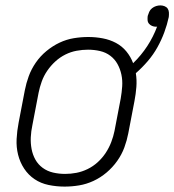

<svg xmlns="http://www.w3.org/2000/svg" viewBox="-20 -679 646 711"><path d="M219 12Q189 12 160 6Q131 0 108 -15.5Q85 -31 69.5 -54.5Q54 -78 47 -106Q40 -134 41.5 -164Q43 -194 49 -225L72 -345Q77 -371 86.5 -397Q96 -423 112.5 -447Q129 -471 152 -490Q175 -509 200.5 -521Q226 -533 253 -537.5Q280 -542 307 -542Q334 -542 360.5 -537Q387 -532 409.5 -520Q432 -508 448 -488.5Q464 -469 473 -445Q503 -474 525.5 -508.5Q548 -543 562 -581Q561 -580 560 -580Q559 -580 558 -580Q550 -580 543 -583Q536 -586 531.5 -591.5Q527 -597 526.5 -604.5Q526 -612 527 -620Q529 -627 532.5 -635Q536 -643 543 -648.5Q550 -654 558 -656.5Q566 -659 574 -659Q582 -659 589.5 -656Q597 -653 601 -647Q605 -641 605.5 -633Q606 -625 605 -616Q599 -588 588.5 -559.5Q578 -531 563 -504Q548 -477 527.5 -453Q507 -429 483 -408Q487 -383 485 -357Q483 -331 478 -305L455 -185Q450 -159 440.5 -133Q431 -107 414 -83Q397 -59 374.5 -40Q352 -21 326 -9Q300 3 273 7.5Q246 12 219 12ZM221 -35Q242 -35 263 -39Q284 -43 304.5 -53Q325 -63 342 -78.5Q359 -94 371.5 -113Q384 -132 392 -153Q400 -174 404 -194L427 -314Q431 -337 432.5 -359.5Q434 -382 429.5 -403Q425 -424 415 -442Q405 -460 388.5 -472.5Q372 -485 350.5 -490Q329 -495 306 -495Q285 -495 263.5 -491Q242 -487 222 -477Q202 -467 185 -451.5Q168 -436 155 -417Q142 -398 134.5 -377Q127 -356 123 -336L100 -216Q95 -193 94 -170.5Q93 -148 97 -127Q101 -106 111 -88Q121 -70 138 -57.5Q155 -45 176.5 -40Q198 -35 221 -35Z"/></svg>

Font: Lode Dark
Style: Italic
Weight: 400
Italic angle: -11°
Monospace: yes
Designer: Belleve Invis
Foundry: Belleve Invis
Version: Version 29.2.0; ttfautohint (v1.8.3)